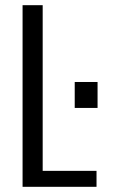

<svg xmlns="http://www.w3.org/2000/svg" viewBox="-20 -720 456 740"><path d="M67 0V-700H144.5V-61.5H352V0ZM268 -404H356V-304H268Z"/></svg>

Font: Trispace SemiCondensed Light
Style: Regular
Weight: 300
Width: 4
Designer: Tyler Finck
Foundry: Etcetera Type Company
Version: Version 1.210; ttfautohint (v1.8.3)